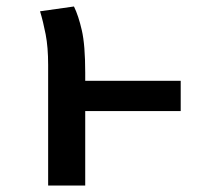

<svg xmlns="http://www.w3.org/2000/svg" viewBox="-20 -575 655 595"><path d="M540 -230.8H244.1V0H129.2V-373.8Q129.2 -428.7 121.5 -468.5Q113.8 -508.2 104.1 -540L209.2 -554.9Q223.1 -526.7 233.6 -481Q244.1 -435.4 244.1 -349.7V-324.6H540Z"/></svg>

Font: Fira Code Medium
Style: Regular
Weight: 500
Designer: Carrois Corporate, Edenspiekermann AG, Nikita Prokopov
Foundry: Carrois Corporate, Edenspiekermann AG, Nikita Prokopov
Version: Version 6.002